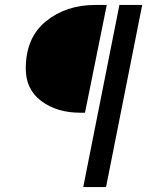

<svg xmlns="http://www.w3.org/2000/svg" viewBox="-20 -675 640 775"><path d="M304 -220Q210 -220 147 -267Q84 -314 84 -398Q84 -523 165.5 -589Q247 -655 364 -655H411L323 -220ZM316 80 462 -655H554L408 80Z"/></svg>

Font: TypoPRO Source Code Pro
Style: Italic
Weight: 500
Italic angle: -11°
Monospace: yes
Designer: Paul D. Hunt, Teo Tuominen
Foundry: Adobe Systems Incorporated
Version: Version 1.030;PS 1.0;hotconv 1.0.84;makeotf.lib2.5.63406